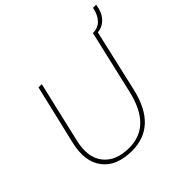

<svg xmlns="http://www.w3.org/2000/svg" viewBox="-189 -957 1158 1158"><g transform="rotate(-45 390.0 -378.5)"><path d="M780 -767Q771 -709 741.5 -677.5Q712 -646 669 -642L577 -241Q518 10 310 10Q179 10 119.5 -67.5Q60 -145 91 -278L181 -660H209L118 -270Q90 -151 143.5 -83Q197 -15 311 -15Q495 -15 550 -250L645 -660H649Q689 -660 716 -688Q743 -716 753 -767Z"/></g></svg>

Font: Elaine Sans ExtraLight
Style: Italic
Weight: 275
Italic angle: -13°
Designer: Wei Huang
Foundry: Wei Huang
Version: Version 2.001;December 24, 2019;FontCreator 12.0.0.2547 64-b